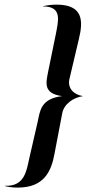

<svg xmlns="http://www.w3.org/2000/svg" viewBox="-38 -730 438 850"><path d="M128.5 -189.5 91.5 -28.5C79.5 26.5 70.5 95.5 -14.5 92.5C-15.5 92.5 -16.5 92.5 -17.5 93.5C1.5 98.5 21.5 100.5 40.5 100.5C159 100.5 189.5 26.5 203.5 -50.5L237.5 -228.5C245.5 -270.5 287.5 -298.5 329.5 -304.5C289.5 -310.5 259.5 -338.5 269.5 -380.5L311.5 -558.5C330.5 -636.5 331 -709.5 212.5 -709.5C193.5 -709.5 173.5 -707.5 152.5 -702.5C151.5 -701.5 152.5 -701.5 153.5 -701.5C239.5 -701.5 219.5 -635.5 209.5 -580.5L176.5 -419.5C167.5 -369.5 147.5 -316.5 237 -304.5C141.5 -292.5 139.5 -239.5 128.5 -189.5Z"/></svg>

Font: Beautique Display Thin
Style: Bold
Weight: 500
Italic angle: -12°
Designer: Nhat-Quang Ngo
Version: Version 1.100;Glyphs 3.2.3 (3260)